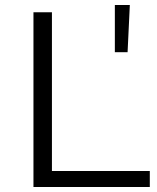

<svg xmlns="http://www.w3.org/2000/svg" viewBox="-20 -749 629 769"><path d="M114 -700H188V-64H580V0H114ZM440 -729H500L491 -540H440Z"/></svg>

Font: APTA Sans Regular
Style: Regular
Weight: 400
Version: Version 7.200